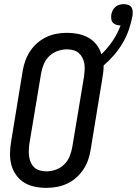

<svg xmlns="http://www.w3.org/2000/svg" viewBox="-20 -902 663 930"><path d="M204 8Q175 8 147 2Q119 -4 96.5 -18Q74 -32 58 -54.5Q42 -77 35 -103.5Q28 -130 28.5 -159Q29 -188 34 -217L90 -559Q94 -584 103 -608.5Q112 -633 126.5 -655Q141 -677 161.5 -694.5Q182 -712 205.5 -723Q229 -734 254.5 -738.5Q280 -743 305 -743Q333 -743 359.5 -737.5Q386 -732 409 -719Q432 -706 448 -685Q464 -664 471 -639Q502 -669 526 -704.5Q550 -740 564 -779H562Q551 -779 541.5 -782.5Q532 -786 526 -793Q520 -800 519 -810.5Q518 -821 519 -831Q521 -841 525.5 -851Q530 -861 539 -868.5Q548 -876 558.5 -879Q569 -882 579 -882Q590 -882 600.5 -878.5Q611 -875 616.5 -867Q622 -859 622.5 -848.5Q623 -838 622 -827Q616 -793 604.5 -759.5Q593 -726 575 -695Q557 -664 533 -636Q509 -608 482 -585Q482 -568 480 -551.5Q478 -535 475 -518L419 -176Q415 -151 406.5 -126.5Q398 -102 383 -80Q368 -58 348 -40.5Q328 -23 304 -12Q280 -1 254.5 3.5Q229 8 204 8ZM205 -72Q227 -72 250 -80Q273 -88 290.5 -105Q308 -122 317 -144Q326 -166 330 -189L387 -531Q389 -547 390 -563Q391 -579 388.5 -594Q386 -609 379 -622.5Q372 -636 361 -645.5Q350 -655 335 -659Q320 -663 304 -663Q282 -663 259 -655Q236 -647 218.5 -630Q201 -613 192 -591Q183 -569 179 -546L122 -204Q120 -188 119.5 -172Q119 -156 121.5 -141Q124 -126 130.5 -112.5Q137 -99 148 -89.5Q159 -80 174 -76Q189 -72 205 -72Z"/></svg>

Font: Iosevka Term Curly Md Obl
Style: Regular
Weight: 500
Italic angle: -9°
Designer: Belleve Invis
Foundry: Belleve Invis
Version: Version 32.3.0